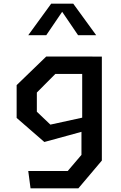

<svg xmlns="http://www.w3.org/2000/svg" viewBox="-20 -830 660 1050"><path d="M147 200H408.5L537 48V-520.5H485.5V-521H233L71 -364.5V-185L222.5 -53.5L425.5 -109V17L350.5 105H134.5ZM134.5 -637.5H233L320 -765.5L407 -637.5H506L380.5 -810H260ZM181.5 -219V-324L282.5 -425.5H429.5V-186.5L255.5 -148.5Z"/></svg>

Font: Monaspace Krypton Medium
Style: Regular
Weight: 500
Designer: Riley Cran & the Lettermatic Team
Foundry: Lettermatic
Version: Version 1.101 (Monaspace Krypton)